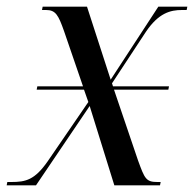

<svg xmlns="http://www.w3.org/2000/svg" viewBox="-36 -556 582 576"><path d="M-16 0H72L233 -238L307 0H444L446 -10H436C402 -10 398 -20 378 -75L306 -287H469L471 -297H303L300 -306L402 -461C440 -517 475 -526 510 -526H524L526 -536H439L296 -317L225 -536H92L90 -526H102C131 -526 139 -511 156 -463L213 -297H76L74 -287H216L229 -250L107 -72C68 -16 41 -10 -2 -10H-14Z"/></svg>

Font: Noto Serif Display SemiCondensed
Style: Italic
Weight: 400
Width: 4
Italic angle: -12°
Designer: Monotype Design Team
Foundry: Monotype Imaging Inc.
Version: Version 2.009